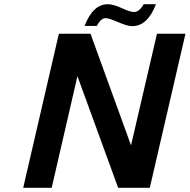

<svg xmlns="http://www.w3.org/2000/svg" viewBox="-20 -890 899 910"><path d="M90 0 259 -730H409L601 -201L724 -730H859L690 0H540L347 -529L225 0ZM381 -767Q420 -870 491 -870Q517 -870 556 -852Q597 -833 615 -833Q640 -833 661 -870H719Q680 -766 606 -766Q584 -766 540 -785Q496 -804 481 -804Q458 -804 439 -767Z"/></svg>

Font: Miedinger
Style: Bold-Italic
Weight: 700
Italic angle: -13°
Version: Version 001.000